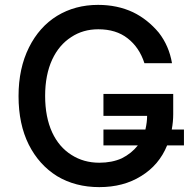

<svg xmlns="http://www.w3.org/2000/svg" viewBox="-20 -757 789 787"><path d="M558 -35Q486 10 387 10Q289 10 214 -35Q140 -81 98 -164Q56 -248 56 -363Q56 -477 99 -563Q141 -647 214 -692Q288 -737 382 -737Q461 -737 525 -707Q585 -678 631 -623Q673 -569 685 -498H572Q551 -563 503 -600Q456 -637 383 -637Q320 -637 272 -605Q222 -573 194 -513Q165 -450 165 -364Q165 -277 194 -214Q222 -154 273 -122Q323 -90 387 -90Q439 -90 479 -108Q519 -128 545 -161H404V-226H576Q583 -256 583 -282H404V-372H690V-289Q690 -258 684 -226H734V-161H665Q632 -80 558 -35Z"/></svg>

Font: Sinter Medium
Style: Regular
Weight: 500
Foundry: Adobe & rsms
Version: Version 1.000